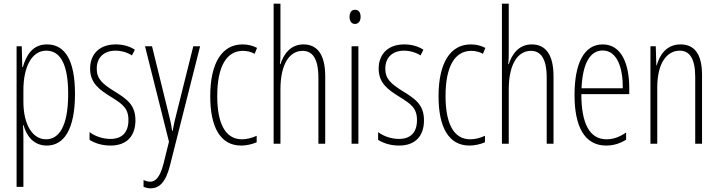

<svg xmlns="http://www.w3.org/2000/svg" viewBox="-20 -780 3898 1042"><path d="M235 -539C158 -539 123 -482 104 -416H101L98 -529H70V234H107V-29C107 -59 106 -85 105 -100H108C123 -46 160 10 234 10C327 10 387 -78 387 -270C387 -451 334 -539 235 -539ZM231 -505C313 -505 350 -421 350 -270C350 -89 297 -24 230 -24C157 -24 107 -103 107 -228V-291C107 -416 152 -505 231 -505Z M715 -127C715 -213 666 -244 600 -285C536 -325 505 -352 505 -407C505 -470 546 -505 607 -505C639 -505 673 -495 696 -479L712 -510C684 -529 647 -539 608 -539C515 -539 469 -481 469 -408C469 -329 519 -293 586 -252C645 -215 677 -193 677 -128C677 -63 644 -26 579 -26C537 -26 495 -41 466 -63V-21C491 -5 530 10 580 10C669 10 715 -43 715 -127Z M767 -529 897 -11 867 110C847 186 822 206 795 206C783 206 769 202 759 197V234C772 239 783 242 797 242C845 242 880 209 903 116L1066 -529H1029L937 -160C930 -134 924 -109 917 -70H914C911 -89 911 -100 896 -159L805 -529Z M1289 10C1316 10 1349 3 1373 -8V-43C1346 -31 1319 -24 1293 -24C1199 -24 1159 -117 1159 -259C1159 -422 1211 -504 1298 -504C1321 -504 1342 -499 1362 -488L1375 -520C1352 -532 1326 -539 1296 -539C1186 -539 1121 -440 1121 -258C1121 -91 1175 10 1289 10Z M1502 -503V-760H1465V0H1502V-294C1502 -440 1556 -504 1622 -504C1674 -504 1708 -465 1708 -358V0H1745V-366C1745 -481 1704 -539 1627 -539C1555 -539 1519 -484 1502 -432H1499C1502 -455 1502 -472 1502 -503Z M1907 -727C1885 -727 1877 -709 1877 -688C1877 -667 1887 -650 1906 -650C1925 -650 1937 -665 1937 -689C1937 -709 1929 -727 1907 -727ZM1925 -529H1888V0H1925Z M2281 -127C2281 -213 2232 -244 2166 -285C2102 -325 2071 -352 2071 -407C2071 -470 2112 -505 2173 -505C2205 -505 2239 -495 2262 -479L2278 -510C2250 -529 2213 -539 2174 -539C2081 -539 2035 -481 2035 -408C2035 -329 2085 -293 2152 -252C2211 -215 2243 -193 2243 -128C2243 -63 2210 -26 2145 -26C2103 -26 2061 -41 2032 -63V-21C2057 -5 2096 10 2146 10C2235 10 2281 -43 2281 -127Z M2528 10C2555 10 2588 3 2612 -8V-43C2585 -31 2558 -24 2532 -24C2438 -24 2398 -117 2398 -259C2398 -422 2450 -504 2537 -504C2560 -504 2581 -499 2601 -488L2614 -520C2591 -532 2565 -539 2535 -539C2425 -539 2360 -440 2360 -258C2360 -91 2414 10 2528 10Z M2741 -503V-760H2704V0H2741V-294C2741 -440 2795 -504 2861 -504C2913 -504 2947 -465 2947 -358V0H2984V-366C2984 -481 2943 -539 2866 -539C2794 -539 2758 -484 2741 -432H2738C2741 -455 2741 -472 2741 -503Z M3251 -539C3148 -539 3098 -433 3098 -264C3098 -97 3150 10 3270 10C3312 10 3348 -3 3378 -22V-61C3342 -36 3308 -24 3272 -24C3180 -24 3135 -109 3135 -269H3395V-303C3395 -425 3357 -539 3251 -539ZM3251 -506C3329 -506 3361 -412 3360 -301H3136C3142 -439 3184 -506 3251 -506Z M3673 -539C3598 -539 3560 -483 3544 -425H3542L3539 -529H3510V0H3547V-305C3547 -439 3600 -505 3669 -505C3722 -505 3753 -463 3753 -362V0H3790V-373C3790 -488 3748 -539 3673 -539Z"/></svg>

Font: Noto Sans Sinhala UI ExtraCondensed ExtraLight
Style: Regular
Weight: 200
Width: 2
Designer: Jelle Bosma - Monotype Design Team
Foundry: Monotype Imaging Inc.
Version: Version 2.006